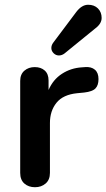

<svg xmlns="http://www.w3.org/2000/svg" viewBox="-20 -781 447 807"><path d="M334 -392.1 304.2 -389.2Q245.1 -383.3 217.5 -349.1Q189.9 -314.9 189.9 -264.2V-54.2Q189.9 -25.4 171.9 -9.8Q153.8 5.9 127 5.9Q100.1 5.9 82.5 -9.5Q64.9 -24.9 64.9 -54.2V-440.9Q64.9 -468.8 82.5 -483.9Q100.1 -499 126 -499Q151.9 -499 168 -484.6Q184.1 -470.2 184.1 -442.9V-402.8Q203.1 -446.8 240.5 -470.9Q277.8 -495.1 324.2 -498L337.9 -499Q363.8 -501 378.9 -488Q394 -475.1 394 -448.7Q394 -422.4 381.1 -409.2Q368.2 -396 334 -392.1ZM204.1 -602.1 300.8 -731Q323.7 -760.7 349.9 -761Q376 -761.2 391.6 -745.6Q407.2 -730 407.2 -705.6Q407.2 -681.2 379.9 -661.1L251 -556.2Q240.2 -547.9 227.5 -547.9Q214.8 -547.9 205.3 -557.4Q195.8 -566.9 195.8 -579.1Q195.8 -591.3 204.1 -602.1Z"/></svg>

Font: Nunito-Bold
Style: Bold
Weight: 700
Designer: Vernon Adams
Foundry: newtypography
Version: Version 3.000